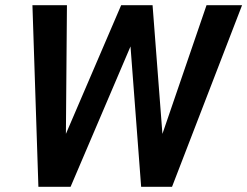

<svg xmlns="http://www.w3.org/2000/svg" viewBox="-20 -720 953 740"><path d="M913 -700 643 0H524L483 -541L252 0H128L105 -700H238L234 -204L447 -700H568L606 -204L776 -700Z"/></svg>

Font: Sarabun SemiBold
Style: Italic
Weight: 600
Italic angle: -10°
Designer: Suppakit Chalermlarp | Katatrad Co.,Ltd.
Foundry: Cadson Demak Co.,Ltd.
Version: Version 1.000; ttfautohint (v1.6)